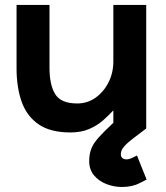

<svg xmlns="http://www.w3.org/2000/svg" viewBox="-20 -520 670 777"><path d="M180.3 -500V-246.3Q180.3 -175.7 203.7 -138.5Q227 -101.3 292.7 -101.3Q333.7 -101.3 366.5 -124.5Q399.3 -147.7 419 -186.3Q438.7 -225 438.7 -272V-500H571.7V0Q542.7 22.3 519.3 39.8Q496 57.3 482.5 72.7Q469 88 469 104Q469 114.7 475.5 119.8Q482 125 492 125Q497.3 125 504.5 123Q511.7 121 519.3 116.7L534.3 109.3L573.3 206.7L547.3 220Q515.7 236.7 474 236.7Q441 236.7 410.5 224.8Q380 213 360.5 189.7Q341 166.3 341 132Q341 104.3 349.2 82.7Q357.3 61 378.8 36.8Q400.3 12.7 438.7 -23V-73.3Q419.7 -52.7 396 -32Q372.3 -11.3 340.3 2.3Q308.3 16 265.3 16Q183.3 16 135.5 -17.3Q87.7 -50.7 67.3 -109.2Q47 -167.7 47 -243.3V-500Z"/></svg>

Font: Nata Sans
Style: Regular
Weight: 400
Designer: Daniel Uzquiano Cruz
Version: Version 1.001